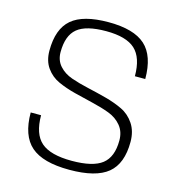

<svg xmlns="http://www.w3.org/2000/svg" viewBox="-109 -815 863 930"><g transform="rotate(15 322.0 -350.0)"><path d="M134 -520Q134 -479 158.5 -451.5Q183 -424 221.5 -410.5Q260 -397 307 -386.5Q354 -376 401 -363.5Q448 -351 486.5 -332.5Q525 -314 549.5 -277Q574 -240 574 -187Q574 -78 514.5 -29Q455 20 322 20Q189 20 129.5 -32Q70 -84 70 -200H122Q122 -106 168.5 -65.5Q215 -25 322 -25Q428 -25 474 -61Q520 -97 520 -180Q520 -224 495.5 -253.5Q471 -283 432.5 -297.5Q394 -312 347 -323Q300 -334 253 -346Q206 -358 167.5 -375.5Q129 -393 104.5 -427.5Q80 -462 80 -513Q80 -622 137.5 -671Q195 -720 322 -720Q449 -720 506.5 -668Q564 -616 564 -500H512Q512 -593 467.5 -634Q423 -675 322 -675Q221 -675 177.5 -639Q134 -603 134 -520Z"/></g></svg>

Font: Fivo Sans Light
Style: Regular
Weight: 300
Designer: Alexander Slobzheninov
Foundry: Alexander Slobzheninov
Version: 1.0